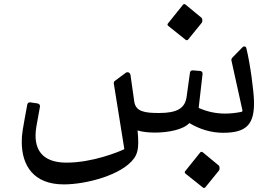

<svg xmlns="http://www.w3.org/2000/svg" viewBox="-20 -655 1348 952"><path d="M901.4 -457C902.8 -456.1 904.3 -455.6 906.3 -455.6C908.2 -455.6 910.6 -456.5 912.1 -458L979.5 -541C982.4 -544.4 983.4 -549.3 983.4 -554.2C983.4 -559.6 981.9 -564.5 978.5 -567.4L899.9 -632.3C897.5 -633.8 895.5 -634.8 893.6 -634.8C891.1 -634.8 889.2 -633.8 887.2 -631.3L813.5 -539.6C811.5 -537.1 810.5 -535.2 810.5 -533.2C810.5 -530.8 811.5 -528.8 814 -526.8ZM296.4 259.3C407.2 259.3 585 212.9 644.5 130.4C660.6 108.4 665.5 82.5 665.5 50.8C665.5 33.2 664.1 13.2 662.1 -8.3C682.6 -1.5 713.9 2.4 748 2.4C813 2.4 888.7 -11.7 918.9 -44.9C969.2 -14.6 1025.9 3.4 1086.9 3.4C1202.6 3.4 1242.7 -38.6 1239.3 -155.3C1237.8 -205.1 1221.7 -333 1201.7 -415.5C1200.2 -421.9 1196.3 -424.8 1191.4 -424.8C1188.5 -424.8 1185.1 -423.3 1182.1 -420.4L1131.9 -369.1C1128.9 -365.7 1127 -361.8 1127 -357.4L1182.1 -107.9C1183.1 -104.5 1180.7 -101.1 1176.3 -100.1C1148.4 -94.7 1122.1 -91.8 1096.7 -91.8C1051.3 -91.8 1009.3 -100.6 966.8 -119.1C965.8 -119.6 965.3 -120.6 965.3 -122.1L984.4 -288.6C985.4 -296.4 980 -302.7 972.2 -303.2L936 -306.1C928.7 -306.6 922.8 -302.7 921.9 -294.9L905.3 -174.8C897.5 -117.7 857.4 -94.7 769 -94.7C696.8 -94.7 652.3 -101.5 645.5 -152.8L627 -283.2C625.5 -292 619.1 -296.9 612.3 -296.9C608.9 -296.9 605.5 -295.9 602.5 -293.4L548.8 -253.4C545.9 -251.5 544 -246.6 544 -242.7L596.2 82.5C596.7 84 595.7 85 594.7 85.5C565.4 99.1 438 151.4 309.6 151.4C208.5 151.4 156.3 105 156.3 17.6C156.3 -11.2 159.7 -24.9 178.2 -126.5C179.7 -134.3 173.8 -141.1 166 -142.1L129.9 -147.5C122.6 -148.4 116.7 -144 115.2 -136.7C91.8 -7.3 87.9 6.8 87.9 48.8C87.9 163.6 144.5 259.3 296.4 259.3ZM986.8 275.4C988.3 276.4 989.8 276.9 991.7 276.9C993.7 276.9 996.1 275.9 997.6 274.4L1065 191.4C1067.9 188 1068.9 183.1 1068.9 178.2C1068.9 172.9 1067.4 168 1064 165L985.4 100.1C982.9 98.6 981 97.7 979 97.7C976.6 97.7 974.6 98.6 972.7 101.1L898.9 192.9C897 195.3 896 197.3 896 199.2C896 201.7 897 203.6 899.4 205.6Z"/></svg>

Font: Pfont
Style: Regular
Weight: 400
Designer: Damoon Khanjanzadeh
Foundry: pfont
Version: Version 1.000;PS 000.300;hotconv 1.0.88;makeotf.lib2.5.64775